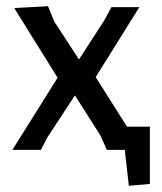

<svg xmlns="http://www.w3.org/2000/svg" viewBox="-20 -484 523 620"><path d="M325 0 304 -47 222 -176 134 -42 112 0H20L166 -233L26 -458L135 -464L155 -415L235 -292L316 -417L340 -461H430L289 -235L390 -75H464V110L396 116L383 0Z"/></svg>

Font: Alegreya Sans Medium
Style: Regular
Weight: 500
Designer: Juan Pablo del Peral
Foundry: Huerta Tipografica
Version: Version 2.007